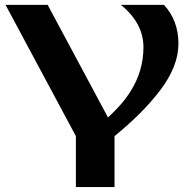

<svg xmlns="http://www.w3.org/2000/svg" viewBox="-20 -757 776 777"><path d="M287.1 0V-206.1L2.4 -737.3H172.9L417 -281.7Q475.6 -335 508.8 -388.2Q560.5 -470.7 560.5 -565.9Q560.5 -663.1 469.2 -737.3H643.6Q702.1 -673.8 702.1 -580.1Q702.1 -488.3 627.4 -390.6Q556.6 -297.9 443.4 -206.1V0Z"/></svg>

Font: Berenika
Style: Bold
Weight: 700
Designer: Wojciech Kalinowski "wmk69" (wmk69@o2.pl)
Foundry: Wojciech Kalinowski "wmk69" (wmk69@o2.pl)
Version: Version 3.1.0; 2021-05-14